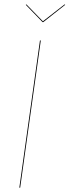

<svg xmlns="http://www.w3.org/2000/svg" viewBox="-20 -867 321 887"><path d="M278.3 -846.7 281.2 -844.7 179.7 -764.6H176.8L99.1 -844.7L102.1 -846.7L178.2 -768.6ZM168.5 -680.2 73.2 0H69.3L164.6 -680.2Z"/></svg>

Font: Fira Sans Compressed Four
Style: Italic
Weight: 100
Width: 3
Italic angle: -8°
Designer: Carrois Corporate & Edenspiekermann AG
Foundry: Carrois Corporate GbR & Edenspiekermann AG
Version: Version 4.203;PS 004.203;hotconv 1.0.88;makeotf.lib2.5.64775